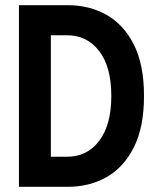

<svg xmlns="http://www.w3.org/2000/svg" viewBox="-20 -720 602 740"><path d="M241 -700H53V0H241Q325 0 391 -37.5Q457 -75 496 -152.5Q535 -230 535 -350Q535 -471 496 -548Q457 -625 391 -662.5Q325 -700 241 -700ZM239 -116H176V-584H239Q315 -584 362 -523.5Q409 -463 409 -350Q409 -239 362.5 -177.5Q316 -116 239 -116Z"/></svg>

Font: Phudu Medium
Style: Regular
Weight: 500
Version: Version 1.005;gftools[0.9.23]